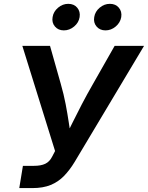

<svg xmlns="http://www.w3.org/2000/svg" viewBox="-20 -962 757 982"><path d="M78.6 0 97.2 -113.8H153.3Q189.5 -113.8 211.4 -124.3Q233.4 -134.8 246.1 -159.7L261.7 -189.5L94.2 -727.5H235.8L290.5 -534.2Q306.2 -479.5 315.7 -429.7Q325.2 -379.9 332 -334.2Q338.9 -288.6 345.7 -245.1H306.6Q328.6 -289.1 350.8 -334.5Q373 -379.9 398.9 -429.4Q424.8 -479 456.5 -534.2L566.4 -727.5H716.8L361.8 -133.8Q336.4 -91.8 307.1 -61.8Q277.8 -31.7 239 -15.9Q200.2 0 145.5 0ZM519.5 -806.6Q490.7 -806.6 473.9 -826.4Q457 -846.2 461.9 -874.5Q466.3 -902.8 489.7 -922.6Q513.2 -942.4 542 -942.4Q571.3 -942.4 587.9 -922.6Q604.5 -902.8 600.1 -874.5Q595.2 -846.2 571.8 -826.4Q548.3 -806.6 519.5 -806.6ZM306.6 -806.6Q277.8 -806.6 261 -826.4Q244.1 -846.2 249 -874.5Q253.4 -902.8 276.9 -922.6Q300.3 -942.4 329.1 -942.4Q358.4 -942.4 375 -922.6Q391.6 -902.8 387.2 -874.5Q382.8 -846.2 359.1 -826.4Q335.4 -806.6 306.6 -806.6Z"/></svg>

Font: Inter 20pt SemiBold
Style: Italic
Weight: 600
Italic angle: -9.3988°
Version: Version 4.001;git-66647c0bb